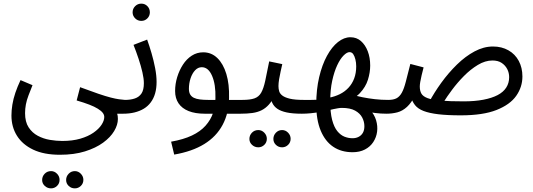

<svg xmlns="http://www.w3.org/2000/svg" viewBox="-20 -621 2937 1057"><path d="M392 416Q372 416 358 402.5Q344 389 344 370Q344 350 358 335.5Q372 321 392 321Q411 321 425 335.5Q439 350 439 369Q439 389 425 402.5Q411 416 392 416ZM261 416Q241 416 226.5 402.5Q212 389 212 370Q212 350 226 335.5Q240 321 261 321Q280 321 294 335.5Q308 350 308 369Q308 389 294 402.5Q280 416 261 416Z M43 15Q43 -13 48 -44.5Q53 -76 64.5 -110Q76 -144 93 -180L159 -152Q147 -122 137 -96Q127 -70 122.5 -46Q118 -22 118 2Q118 50 137.5 80Q157 110 188 126.5Q219 143 254.5 149Q290 155 323 155Q379 155 422 142.5Q465 130 494.5 109.5Q524 89 539 66Q554 43 554 23Q554 11 545.5 0Q537 -11 518.5 -22.5Q500 -34 471.5 -45Q443 -56 402 -68L421 -141Q480 -119 521 -105Q562 -91 589.5 -84Q617 -77 635.5 -74.5Q654 -72 668 -71Q689 -71 698.5 -61.5Q708 -52 708 -35Q708 -19 697 -7Q686 5 659 5Q655 5 648.5 5Q642 5 636 5Q630 5 625 5Q627 10 628 17.5Q629 25 629 34Q629 66 608.5 100.5Q588 135 547.5 164.5Q507 194 447.5 212.5Q388 231 310 231Q222 231 163 203Q104 175 73.5 126.5Q43 78 43 15Z M758 -506Q738 -506 724 -520Q710 -534 710 -553Q710 -573 724 -587Q738 -601 758 -601Q778 -601 791.5 -587Q805 -573 805 -553Q805 -534 791.5 -520Q778 -506 758 -506Z M658 5 668 -71Q699 -71 722.5 -79Q746 -87 759 -106.5Q772 -126 772 -163Q772 -188 764 -223Q756 -258 743 -297Q730 -336 715 -374L790 -403Q802 -370 814 -329Q826 -288 834 -246.5Q842 -205 842 -170Q842 -135 834 -107Q826 -79 810 -57.5Q794 -36 771.5 -22.5Q749 -9 720.5 -2Q692 5 658 5Z M939 230 922 159Q990 147 1036.5 125Q1083 103 1111.5 71Q1140 39 1153 0.5Q1166 -38 1166 -82Q1168 -156 1147.5 -203.5Q1127 -251 1091 -251Q1070 -251 1054 -234Q1038 -217 1029 -189.5Q1020 -162 1020 -132Q1020 -113 1027 -101Q1034 -89 1047.5 -82.5Q1061 -76 1081 -73.5Q1101 -71 1126 -71H1314Q1332 -71 1343 -62.5Q1354 -54 1354 -35Q1354 -15 1339.5 -5Q1325 5 1305 5H1107Q1055 5 1018.5 -9.5Q982 -24 963 -52Q944 -80 944 -120Q944 -159 955.5 -196.5Q967 -234 987 -265Q1007 -296 1035.5 -314.5Q1064 -333 1099 -333Q1144 -333 1176.5 -301.5Q1209 -270 1226 -214Q1243 -158 1241 -82Q1240 2 1205.5 66.5Q1171 131 1104.5 172Q1038 213 939 230Z M1533 190Q1513 190 1499 176.5Q1485 163 1485 144Q1485 124 1499 109.5Q1513 95 1533 95Q1552 95 1566 109.5Q1580 124 1580 143Q1580 163 1566 176.5Q1552 190 1533 190ZM1402 190Q1382 190 1367.5 176.5Q1353 163 1353 144Q1353 124 1367 109.5Q1381 95 1402 95Q1421 95 1435 109.5Q1449 124 1449 143Q1449 163 1435 176.5Q1421 190 1402 190Z M1304 5 1314 -71Q1357 -71 1381 -79.5Q1405 -88 1418 -111Q1431 -134 1440 -175.5Q1449 -217 1462 -283L1534 -268Q1530 -250 1525 -228Q1520 -206 1516.5 -184.5Q1513 -163 1513 -147Q1513 -132 1517 -118.5Q1521 -105 1535 -94.5Q1549 -84 1576.5 -77.5Q1604 -71 1652 -71Q1673 -71 1682.5 -61.5Q1692 -52 1692 -35Q1692 -19 1680.5 -7Q1669 5 1642 5Q1591 5 1558.5 -2Q1526 -9 1507 -22Q1488 -35 1479 -54.5Q1470 -74 1466 -99L1494 -97Q1478 -65 1460 -45Q1442 -25 1420 -14Q1398 -3 1369.5 1Q1341 5 1304 5Z M1921 217Q1859 217 1814.5 187Q1770 157 1745.5 98Q1721 39 1721 -46Q1721 -128 1737 -196Q1753 -264 1780 -313.5Q1807 -363 1840.5 -389.5Q1874 -416 1909 -416Q1943 -416 1967 -395Q1991 -374 2004.5 -339Q2018 -304 2018 -260Q2018 -222 2005.5 -182Q1993 -142 1961 -108Q1929 -74 1868 -55L1912 -100Q1944 -92 1976.5 -85.5Q2009 -79 2044 -75Q2079 -71 2117 -71Q2138 -71 2147.5 -61.5Q2157 -52 2157 -35Q2157 -19 2146 -7Q2135 5 2108 5Q2076 5 2045 1Q2014 -3 1985 -9Q1956 -15 1928 -21L2015 -19Q2041 9 2050.5 41Q2060 73 2056 104Q2052 135 2035 161Q2018 187 1989 202Q1960 217 1921 217ZM1642 5 1651 -71Q1672 -71 1693 -71Q1714 -71 1733 -72L1738 -4Q1715 0 1690.5 2.5Q1666 5 1642 5ZM1921 140Q1940 140 1955 132Q1970 124 1978 109.5Q1986 95 1986 74Q1986 49 1974 26Q1962 3 1935 -12Q1908 -27 1862 -27Q1852 -27 1840.5 -25Q1829 -23 1817 -20.5Q1805 -18 1793 -15L1791 -83Q1823 -89 1850.5 -102.5Q1878 -116 1898.5 -138Q1919 -160 1930 -189.5Q1941 -219 1941 -256Q1941 -276 1936.5 -294Q1932 -312 1924.5 -323Q1917 -334 1904 -334Q1890 -334 1871.5 -315.5Q1853 -297 1836.5 -262Q1820 -227 1809 -177Q1798 -127 1798 -64Q1798 -1 1808.5 39Q1819 79 1837 101Q1855 123 1876.5 131.5Q1898 140 1921 140Z M2517 14Q2443 14 2393 8Q2343 2 2312 -10Q2281 -22 2265 -42Q2249 -62 2242 -90L2266 -97Q2245 -55 2220.5 -32.5Q2196 -10 2167.5 -2.5Q2139 5 2107 5L2117 -71Q2146 -71 2163 -80Q2180 -89 2192 -110.5Q2204 -132 2214 -171Q2224 -210 2239 -269L2312 -250Q2306 -227 2301 -206Q2296 -185 2293.5 -169.5Q2291 -154 2291 -145Q2291 -121 2300 -105.5Q2309 -90 2334.5 -80.5Q2360 -71 2407.5 -67Q2455 -63 2533 -63Q2594 -63 2641 -72Q2688 -81 2719.5 -97.5Q2751 -114 2767 -139Q2783 -164 2783 -196Q2783 -220 2772.5 -240.5Q2762 -261 2742 -274.5Q2722 -288 2691 -288Q2651 -288 2610.5 -263.5Q2570 -239 2534 -202.5Q2498 -166 2469 -127Q2440 -88 2422 -59L2342 -58Q2370 -111 2409.5 -165.5Q2449 -220 2495.5 -265.5Q2542 -311 2592.5 -338Q2643 -365 2694 -365Q2742 -365 2779 -344Q2816 -323 2836 -285.5Q2856 -248 2856 -200Q2856 -142 2822 -93.5Q2788 -45 2713.5 -15.5Q2639 14 2517 14Z"/></svg>

Font: Noto Sans Arabic Condensed
Style: Regular
Weight: 400
Width: 3
Designer: Monotype Design Team, Nadine Chahine, Nizar Qandah and Khaled Hosny
Foundry: Monotype Imaging Inc.
Version: Version 2.012